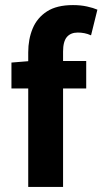

<svg xmlns="http://www.w3.org/2000/svg" viewBox="-20 -735 403 755"><path d="M91 0V-529Q91 -581 108.5 -623Q126 -665 164.5 -690Q203 -715 267 -715Q297 -715 322 -709.5Q347 -704 363 -697L338 -596Q325 -602 312 -604.5Q299 -607 286 -607Q258 -607 243 -589.5Q228 -572 228 -532V0ZM25 -387V-489L99 -495H319V-387Z"/></svg>

Font: Assistant ExtraLight
Style: Bold
Weight: 700
Version: Version 3.000